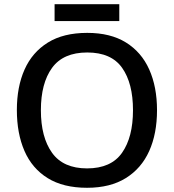

<svg xmlns="http://www.w3.org/2000/svg" viewBox="-20 -881 825 911"><path d="M725 -358Q725 -247 688 -164.5Q651 -82 577 -36Q503 10 393 10Q280 10 206 -36Q132 -82 96 -165Q60 -248 60 -359Q60 -469 96.5 -551Q133 -633 207 -679Q281 -725 394 -725Q504 -725 577.5 -679.5Q651 -634 688 -551.5Q725 -469 725 -358ZM174 -358Q174 -230 227 -156Q280 -82 393 -82Q507 -82 559 -156Q611 -230 611 -358Q611 -486 559.5 -559Q508 -632 394 -632Q280 -632 227 -559Q174 -486 174 -358ZM546 -861V-781H239V-861Z"/></svg>

Font: Noto Sans Ol Chiki Medium
Style: Regular
Weight: 500
Designer: Monotype Design Team, Lewis McGuffie
Foundry: Monotype Imaging Inc.
Version: Version 2.003; ttfautohint (v1.8.4.7-5d5b)